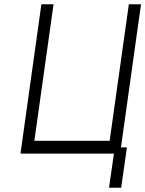

<svg xmlns="http://www.w3.org/2000/svg" viewBox="-20 -720 681 900"><path d="M76 0H514L491 160H548L575 -29H547L641 -700H584L494 -60H141L231 -700H174Z"/></svg>

Font: Unageo
Style: Light-Italic
Weight: 300
Designer: Richard Sepsi
Foundry: Richard Sepsi
Version: Version 2.000